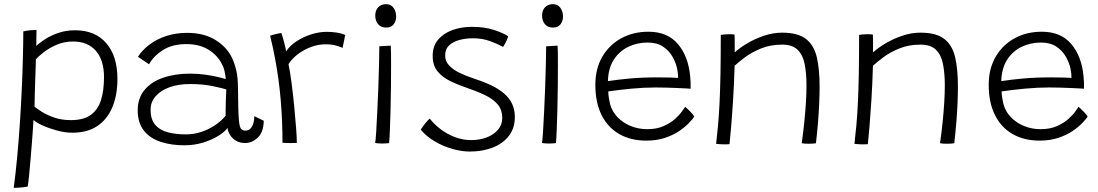

<svg xmlns="http://www.w3.org/2000/svg" viewBox="-20 -687 5280 923"><path d="M46 216Q55.5 145 63 63.8Q70.5 -17.5 76 -101.8Q81.5 -186 85 -265.8Q88.5 -345.5 90.2 -415Q92 -484.5 92 -536Q104.5 -539.5 122.5 -541.2Q140.5 -543 155.5 -543Q155 -532 154.8 -508Q154.5 -484 154.5 -466Q169 -480.5 195.8 -498Q222.5 -515.5 259.8 -528.5Q297 -541.5 341 -541.5Q437 -541.5 490.8 -479.5Q544.5 -417.5 544.5 -307.5Q544.5 -230 520.2 -171.8Q496 -113.5 448 -81.2Q400 -49 327.5 -49Q293 -49 254.2 -59.5Q215.5 -70 184.2 -84.2Q153 -98.5 141 -110.5Q140.5 -100 138.5 -70.5Q136.5 -41 133.5 -1.2Q130.5 38.5 126.8 80Q123 121.5 119.8 156.5Q116.5 191.5 113 210Q102.5 212 89.2 213.5Q76 215 64.2 215.5Q52.5 216 46 216ZM321 -109.5Q381.5 -109.5 416.2 -134.5Q451 -159.5 465.5 -205.8Q480 -252 480 -316Q480 -397.5 441 -442.5Q402 -487.5 330.5 -487.5Q287.5 -487.5 250 -470.8Q212.5 -454 187 -433.5Q161.5 -413 152.5 -401.5Q152.5 -392 151.5 -363Q150.5 -334 149.2 -297Q148 -260 147 -226.2Q146 -192.5 146 -174Q157 -165 181.2 -149.5Q205.5 -134 241 -121.8Q276.5 -109.5 321 -109.5Z M866 11.5Q803.5 11.5 752.8 -5Q702 -21.5 672 -58.8Q642 -96 642 -157Q642 -215 674.5 -254.2Q707 -293.5 763.8 -313.2Q820.5 -333 894.5 -333Q932.5 -333 968.8 -327.8Q1005 -322.5 1031.2 -316Q1057.5 -309.5 1065.5 -306.5Q1063.5 -326 1059.5 -344.8Q1055.5 -363.5 1047 -378.5Q1026 -421 982.5 -448Q939 -475 876 -475Q808.5 -475 763.5 -446.5Q718.5 -418 696.5 -378L643 -414Q664.5 -447 699 -473Q733.5 -499 779.5 -514Q825.5 -529 879.5 -529Q960.5 -529 1015.8 -494.8Q1071 -460.5 1095.5 -408.5Q1108.5 -380.5 1116 -348Q1123.5 -315.5 1124 -264Q1124.5 -204.5 1125.5 -166.2Q1126.5 -128 1129 -104.5Q1132 -75 1139.5 -67Q1147 -59 1161 -59Q1179 -59 1190.5 -77.2Q1202 -95.5 1202.5 -128.5L1248 -106.5Q1247 -52 1219.5 -25.8Q1192 0.5 1159 0.5Q1132 0.5 1113.5 -11Q1095 -22.5 1085.2 -39.5Q1075.5 -56.5 1073.5 -72Q1062 -54.5 1031.2 -35Q1000.5 -15.5 957.8 -2Q915 11.5 866 11.5ZM874 -41Q912 -41 947.5 -52.8Q983 -64.5 1013 -84.5Q1043 -104.5 1064.5 -130.5Q1064.5 -171.5 1065.5 -201Q1066.5 -230.5 1068 -257Q1051.5 -262.5 1003.5 -272.8Q955.5 -283 892.5 -283Q838 -283 795.5 -267.8Q753 -252.5 728.5 -224.8Q704 -197 704 -159.5Q704 -112.5 726.2 -86.8Q748.5 -61 786.8 -51Q825 -41 874 -41Z M1355.5 -440Q1373 -467 1405 -488.2Q1437 -509.5 1475.8 -521.8Q1514.5 -534 1551 -534Q1574.5 -534 1599.5 -530.2Q1624.5 -526.5 1639.5 -518.5L1627 -457Q1614.5 -462.5 1594.8 -468.2Q1575 -474 1544 -474Q1510.5 -474 1476.2 -461.5Q1442 -449 1413.2 -427.5Q1384.5 -406 1367 -378.5Q1375 -339.5 1382 -285.2Q1389 -231 1394.5 -174.5Q1400 -118 1403.5 -71Q1407 -24 1407 0Q1394.5 1 1373.8 0.8Q1353 0.5 1338 -0.5Q1338 -50 1336 -100.5Q1334 -151 1329.8 -202.5Q1325.5 -254 1318.5 -306Q1311.5 -358 1301.5 -410.2Q1291.5 -462.5 1278.5 -515.5Q1285 -518 1296 -520.8Q1307 -523.5 1317.5 -525.8Q1328 -528 1332.5 -528.5Q1339 -510 1346 -483Q1353 -456 1355.5 -440Z M1850.5 1Q1844 1.5 1835 2.2Q1826 3 1817.5 3Q1807 3 1798.5 2.2Q1790 1.5 1783.5 0.5Q1786 -12.5 1788.5 -54Q1791 -95.5 1793.8 -152.2Q1796.5 -209 1798.8 -269.2Q1801 -329.5 1802.2 -381.8Q1803.5 -434 1803.5 -464.5Q1806 -464.5 1813.5 -465Q1821 -465.5 1830 -466Q1839 -466.5 1847 -467Q1855 -467.5 1858.5 -467.5Q1859.5 -455 1859.8 -431.8Q1860 -408.5 1860 -378.5Q1860 -331.5 1859.5 -273.8Q1859 -216 1857.5 -159.5Q1856 -103 1854.2 -59.8Q1852.5 -16.5 1850.5 1ZM1837 -554.5Q1810.5 -554.5 1797.2 -571.2Q1784 -588 1784 -611Q1784 -630 1791 -642.2Q1798 -654.5 1809.8 -660.8Q1821.5 -667 1836 -667Q1859 -667 1871.8 -649.5Q1884.5 -632 1884.5 -607Q1884.5 -586 1872.5 -570.2Q1860.5 -554.5 1837 -554.5Z M2238 41.5Q2200 41.5 2155.8 29.2Q2111.5 17 2071 -6.8Q2030.5 -30.5 2002.5 -63.5Q2006.5 -69 2011.5 -76.8Q2016.5 -84.5 2022.8 -92.2Q2029 -100 2035 -106.5Q2041 -113 2046 -117Q2065.5 -91 2096.8 -67Q2128 -43 2166.2 -28.2Q2204.5 -13.5 2244.5 -13.5Q2286 -13.5 2320 -26.5Q2354 -39.5 2374.2 -63.5Q2394.5 -87.5 2394.5 -120Q2394.5 -158 2374.2 -183Q2354 -208 2318.8 -226Q2283.5 -244 2238.5 -259.5Q2188 -276.5 2147.5 -295.8Q2107 -315 2083.5 -343.8Q2060 -372.5 2060 -418.5Q2060 -465 2085.8 -495.8Q2111.5 -526.5 2154.2 -542.2Q2197 -558 2248 -558Q2310 -558 2355.8 -542.8Q2401.5 -527.5 2423 -512.5Q2421 -505 2416.8 -495.2Q2412.5 -485.5 2407.8 -476.8Q2403 -468 2398.5 -461.5Q2372 -476 2335.2 -489.5Q2298.5 -503 2253 -503Q2220 -503 2189.2 -495Q2158.5 -487 2139.2 -469Q2120 -451 2120 -420Q2120 -393.5 2138.2 -373.2Q2156.5 -353 2187 -338Q2217.5 -323 2253.5 -311Q2302 -295.5 2339.5 -277.8Q2377 -260 2402.8 -238Q2428.5 -216 2441.8 -188Q2455 -160 2455 -125Q2455 -71 2426.5 -34Q2398 3 2349 22.2Q2300 41.5 2238 41.5Z M2652.5 1Q2646 1.5 2637 2.2Q2628 3 2619.5 3Q2609 3 2600.5 2.2Q2592 1.5 2585.5 0.5Q2588 -12.5 2590.5 -54Q2593 -95.5 2595.8 -152.2Q2598.5 -209 2600.8 -269.2Q2603 -329.5 2604.2 -381.8Q2605.5 -434 2605.5 -464.5Q2608 -464.5 2615.5 -465Q2623 -465.5 2632 -466Q2641 -466.5 2649 -467Q2657 -467.5 2660.5 -467.5Q2661.5 -455 2661.8 -431.8Q2662 -408.5 2662 -378.5Q2662 -331.5 2661.5 -273.8Q2661 -216 2659.5 -159.5Q2658 -103 2656.2 -59.8Q2654.5 -16.5 2652.5 1ZM2639 -554.5Q2612.5 -554.5 2599.2 -571.2Q2586 -588 2586 -611Q2586 -630 2593 -642.2Q2600 -654.5 2611.8 -660.8Q2623.5 -667 2638 -667Q2661 -667 2673.8 -649.5Q2686.5 -632 2686.5 -607Q2686.5 -586 2674.5 -570.2Q2662.5 -554.5 2639 -554.5Z M3317.5 -126Q3309.5 -114 3291 -94.8Q3272.5 -75.5 3243.8 -56.2Q3215 -37 3175.8 -24Q3136.5 -11 3087 -11Q3012 -11 2957 -42.5Q2902 -74 2872 -134Q2842 -194 2842 -279Q2842 -357.5 2875.8 -414.8Q2909.5 -472 2967 -503.2Q3024.5 -534.5 3097.5 -534.5Q3189 -534.5 3239.2 -475Q3289.5 -415.5 3298 -318.5Q3299.5 -304.5 3300 -290Q3300.5 -275.5 3300 -260.5Q3294 -261 3276.5 -262Q3259 -263 3234.5 -264Q3210 -265 3183 -265.8Q3156 -266.5 3132 -266.5Q3076.5 -266.5 3015.5 -260.8Q2954.5 -255 2904 -247.5Q2904.5 -231.5 2907 -216.5Q2909.5 -201.5 2912.5 -187.5Q2922.5 -150.5 2949.2 -123Q2976 -95.5 3013 -80.8Q3050 -66 3091 -66Q3137 -66 3170.2 -80.8Q3203.5 -95.5 3225.5 -115.5Q3247.5 -135.5 3259.2 -152.5Q3271 -169.5 3274 -173.5Q3277 -171 3283.2 -165.2Q3289.5 -159.5 3296.5 -152.5Q3303.5 -145.5 3309.2 -138.5Q3315 -131.5 3317.5 -126ZM2902.5 -297Q2947 -304 3006.2 -309.5Q3065.5 -315 3140.5 -315Q3179 -315 3204.5 -314.2Q3230 -313.5 3240 -312.5Q3240 -333 3235.5 -355.5Q3229.5 -385 3213 -414.2Q3196.5 -443.5 3167.2 -463Q3138 -482.5 3093 -482.5Q3042.5 -482.5 2999.5 -461.5Q2956.5 -440.5 2930.2 -399.2Q2904 -358 2902.5 -297Z M3487 6Q3481 6.5 3473.5 6.8Q3466 7 3458.5 7Q3449.5 6.5 3439.2 6Q3429 5.5 3422.5 4.5Q3427.5 -37.5 3431.8 -84.2Q3436 -131 3439 -190.8Q3442 -250.5 3443.5 -330.5Q3445 -410.5 3445 -519Q3453 -520.5 3463.2 -521.5Q3473.5 -522.5 3485 -522.5Q3491.5 -522.5 3498.5 -522.2Q3505.5 -522 3511 -521Q3511.5 -515 3511.8 -500Q3512 -485 3512 -467Q3512 -449 3512 -435Q3534.5 -456 3571.2 -478Q3608 -500 3652 -515Q3696 -530 3739.5 -530Q3815.5 -530 3854.2 -500Q3893 -470 3906.5 -412.5Q3920 -355 3920 -271Q3920 -235 3918.2 -192Q3916.5 -149 3912.5 -100.2Q3908.5 -51.5 3902.5 1.5Q3898 2.5 3888.5 3.2Q3879 4 3868.5 4Q3859 4 3850 3.5Q3841 3 3834 1.5Q3841.5 -51 3846.5 -100Q3851.5 -149 3854.2 -193.2Q3857 -237.5 3857 -276Q3857 -335 3848.2 -379.2Q3839.5 -423.5 3814.2 -448Q3789 -472.5 3740 -472.5Q3684 -472.5 3639 -454.2Q3594 -436 3562 -412Q3530 -388 3511.5 -371Q3509 -283 3504.2 -208Q3499.5 -133 3494.8 -77.8Q3490 -22.5 3487 6Z M4152 6Q4146 6.5 4138.5 6.8Q4131 7 4123.5 7Q4114.5 6.5 4104.2 6Q4094 5.5 4087.5 4.5Q4092.5 -37.5 4096.8 -84.2Q4101 -131 4104 -190.8Q4107 -250.5 4108.5 -330.5Q4110 -410.5 4110 -519Q4118 -520.5 4128.2 -521.5Q4138.5 -522.5 4150 -522.5Q4156.5 -522.5 4163.5 -522.2Q4170.5 -522 4176 -521Q4176.5 -515 4176.8 -500Q4177 -485 4177 -467Q4177 -449 4177 -435Q4199.5 -456 4236.2 -478Q4273 -500 4317 -515Q4361 -530 4404.5 -530Q4480.5 -530 4519.2 -500Q4558 -470 4571.5 -412.5Q4585 -355 4585 -271Q4585 -235 4583.2 -192Q4581.5 -149 4577.5 -100.2Q4573.5 -51.5 4567.5 1.5Q4563 2.5 4553.5 3.2Q4544 4 4533.5 4Q4524 4 4515 3.5Q4506 3 4499 1.5Q4506.5 -51 4511.5 -100Q4516.5 -149 4519.2 -193.2Q4522 -237.5 4522 -276Q4522 -335 4513.2 -379.2Q4504.5 -423.5 4479.2 -448Q4454 -472.5 4405 -472.5Q4349 -472.5 4304 -454.2Q4259 -436 4227 -412Q4195 -388 4176.5 -371Q4174 -283 4169.2 -208Q4164.5 -133 4159.8 -77.8Q4155 -22.5 4152 6Z M5208.5 -126Q5200.5 -114 5182 -94.8Q5163.5 -75.5 5134.8 -56.2Q5106 -37 5066.8 -24Q5027.5 -11 4978 -11Q4903 -11 4848 -42.5Q4793 -74 4763 -134Q4733 -194 4733 -279Q4733 -357.5 4766.8 -414.8Q4800.5 -472 4858 -503.2Q4915.5 -534.5 4988.5 -534.5Q5080 -534.5 5130.2 -475Q5180.5 -415.5 5189 -318.5Q5190.5 -304.5 5191 -290Q5191.5 -275.5 5191 -260.5Q5185 -261 5167.5 -262Q5150 -263 5125.5 -264Q5101 -265 5074 -265.8Q5047 -266.5 5023 -266.5Q4967.5 -266.5 4906.5 -260.8Q4845.5 -255 4795 -247.5Q4795.5 -231.5 4798 -216.5Q4800.5 -201.5 4803.5 -187.5Q4813.5 -150.5 4840.2 -123Q4867 -95.5 4904 -80.8Q4941 -66 4982 -66Q5028 -66 5061.2 -80.8Q5094.5 -95.5 5116.5 -115.5Q5138.5 -135.5 5150.2 -152.5Q5162 -169.5 5165 -173.5Q5168 -171 5174.2 -165.2Q5180.5 -159.5 5187.5 -152.5Q5194.5 -145.5 5200.2 -138.5Q5206 -131.5 5208.5 -126ZM4793.5 -297Q4838 -304 4897.2 -309.5Q4956.5 -315 5031.5 -315Q5070 -315 5095.5 -314.2Q5121 -313.5 5131 -312.5Q5131 -333 5126.5 -355.5Q5120.5 -385 5104 -414.2Q5087.5 -443.5 5058.2 -463Q5029 -482.5 4984 -482.5Q4933.5 -482.5 4890.5 -461.5Q4847.5 -440.5 4821.2 -399.2Q4795 -358 4793.5 -297Z"/></svg>

Font: Grandstander Thin ExtraLight
Style: Regular
Weight: 250
Version: Version 1.200